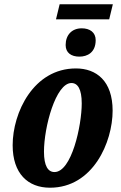

<svg xmlns="http://www.w3.org/2000/svg" viewBox="-20 -865 563 895"><path d="M241 -775H489L506 -845H258ZM350 -601C387 -601 426 -620 426 -678C426 -714 399 -733 361 -733C315 -733 286 -702 286 -655C286 -619 312 -601 350 -601ZM213 10C414 10 505 -203 505 -349C505 -488 429 -546 334 -546C136 -546 39 -340 39 -188C39 -56 110 10 213 10ZM234 -63C204 -63 185 -91 185 -158C185 -273 240 -478 313 -478C342 -478 361 -450 361 -383C361 -280 314 -63 234 -63Z"/></svg>

Font: Noto Serif Condensed Extra
Style: Italic
Weight: 800
Width: 3
Italic angle: -12°
Designer: Monotype Design Team
Foundry: Monotype Imaging Inc.
Version: Version 1.901